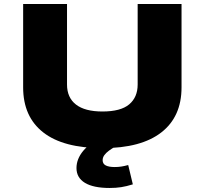

<svg xmlns="http://www.w3.org/2000/svg" viewBox="-20 -725 1017 954"><path d="M490 11Q295 11 195 -67Q95 -145 95 -291V-705H313V-305Q313 -240 357.5 -205.5Q402 -171 489 -171Q580 -171 622 -206.5Q664 -242 664 -305V-705H882V-291Q882 -145 781.5 -67Q681 11 490 11ZM525 209Q444 209 402 183.5Q360 158 360 110Q360 65 393.5 24.5Q427 -16 498 -49L559 0Q537 12 521.5 23.5Q506 35 498 46.5Q490 58 490 71Q490 89 505.5 97Q521 105 550 105Q567 105 583 102.5Q599 100 617 95L640 191Q608 201 582 205Q556 209 525 209Z"/></svg>

Font: Nunito Sans 7pt Expanded Black
Style: Regular
Weight: 900
Width: 7
Designer: Vernon Adams
Foundry: Vernon Adams
Version: Version 3.101;gftools[0.9.27]